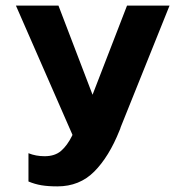

<svg xmlns="http://www.w3.org/2000/svg" viewBox="-20 -494 647 690"><path d="M186.5 175.8Q265.8 175.8 318.8 122.5Q371.8 69.2 409.4 -24.9Q412.5 -31.7 413.8 -37.1L589.3 -473.9H436.5L312.6 -153.5L190.1 -473.9H37.2L240.4 -9.5Q239.5 -8.1 239.4 -6.7Q221.8 28.9 199.5 48.2Q177.2 67.4 140.4 67.4Q108.7 67.4 82.3 56.6V158.2Q105 167.8 128.9 171.8Q152.7 175.8 186.5 175.8Z"/></svg>

Font: Arad-VF Thin Dots1
Style: Regular
Weight: 100
Designer: Mohammad Darvishi
Version: Version 1.000;August 30, 2024;FontCreator 15.0.0.2992 64-bit